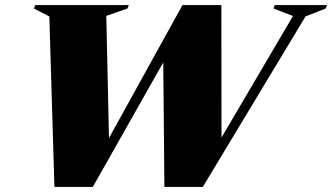

<svg xmlns="http://www.w3.org/2000/svg" viewBox="-20 -735 1306 755"><path d="M1132 -672 1055.5 -701.5 1060.5 -715H1265.5L1260.5 -701.5L1181.5 -670.5L777.5 0H626.5L622 -489.5L345 0H194L174 -670L113.5 -701.5L118.5 -715H486.5L481 -701.5L398 -672.5L408.5 -192L697.5 -715H850.5L851 -194Z"/></svg>

Font: Newsreader Display ExtraBold
Style: Italic
Weight: 800
Italic angle: -17°
Designer: Hugues Gentile
Foundry: Production Type
Version: Version 1.001